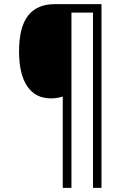

<svg xmlns="http://www.w3.org/2000/svg" viewBox="-20 -780 621 927"><path d="M470 127H429V-719H325V127H283V-314Q257 -305 226 -305Q151 -305 111.5 -363.5Q72 -422 72 -532Q72 -649 115.5 -704.5Q159 -760 244 -760H470Z"/></svg>

Font: Noto Sans Tamil SemiCondensed Light
Style: Regular
Weight: 300
Width: 4
Designer: Jelle Bosma - Monotype Design Team
Foundry: Monotype Imaging Inc.
Version: Version 2.004; ttfautohint (v1.8.4.7-5d5b)